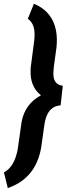

<svg xmlns="http://www.w3.org/2000/svg" viewBox="-56 -799 370 997"><path d="M-35.6 96.2Q19 67.9 36.1 -24.4L56.2 -166.5Q73.7 -259.3 156.7 -304.2Q107.9 -342.3 103 -411.6V-444.8L122.1 -591.3Q124.5 -612.8 123 -633.8Q119.6 -680.2 88.4 -701.2L120.1 -779.3Q186 -752.9 216.1 -695.3Q246.1 -637.7 237.3 -552.7L223.1 -449.2L221.2 -419.9Q219.2 -359.9 270 -353.5L258.8 -252Q187.5 -247.1 174.3 -149.9L158.2 -35.2Q130.9 127.4 -15.6 177.7Z"/></svg>

Font: TypoPRO Roboto
Style: Bold Italic
Weight: 700
Italic angle: -12°
Designer: Google
Version: Version 2.136; 2016